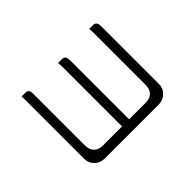

<svg xmlns="http://www.w3.org/2000/svg" viewBox="-126 -970 1253 1253"><g transform="rotate(45 500.0 -344.0)"><path d="M173.3 -320.8Q189 -323.7 215.8 -323.7H761.2V-150.4Q761.2 -108.4 739.3 -86.4Q717.8 -64.9 676.8 -64.9H201.2Q176.8 -64.9 167 -55.2Q159.7 -47.9 159.7 -33.2V2.4Q175.3 0.5 201.2 0.5H735.4Q774.9 0.5 802.2 -26.9Q829.6 -54.2 829.6 -94.7V-595.7Q829.6 -634.8 800.8 -663.6Q774.4 -689.9 735.4 -689.9H202.1Q177.2 -689.9 167.5 -679.7Q159.7 -672.4 159.7 -657.2V-622.1Q175.3 -624.5 202.1 -624.5H676.8Q718.3 -624.5 739.7 -603Q761.2 -581.5 761.2 -540V-389.2H215.8Q191.4 -389.2 181.2 -378.9Q173.3 -371.1 173.3 -355.5Z"/></g></svg>

Font: YuPearl-ExtraLight
Style: ExtraLight
Weight: 200
Designer: Max Yao
Foundry: Max-Everyday
Version: Version 1.011; ttfautohint (v1.8.3)